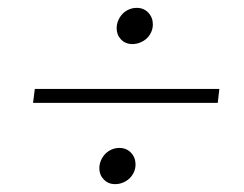

<svg xmlns="http://www.w3.org/2000/svg" viewBox="-20 -579 620 488"><path d="M68.5 -353H537.5L533.5 -317.5H64ZM276.5 -507Q276.5 -517.5 280.5 -527Q284.5 -536.5 291.5 -543.8Q298.5 -551 307.8 -555Q317 -559 327.5 -559Q345.5 -559 357 -546.8Q368.5 -534.5 368.5 -517Q368.5 -506.5 364.2 -497.2Q360 -488 352.8 -481.2Q345.5 -474.5 336 -470.8Q326.5 -467 316.5 -467Q298.5 -467 287.5 -478.8Q276.5 -490.5 276.5 -507ZM232.5 -151Q232.5 -161.5 236.5 -171Q240.5 -180.5 247.5 -187.8Q254.5 -195 263.8 -199Q273 -203 283.5 -203Q301.5 -203 313 -190.8Q324.5 -178.5 324.5 -161Q324.5 -150.5 320.2 -141.2Q316 -132 308.8 -125.2Q301.5 -118.5 292.2 -114.8Q283 -111 272.5 -111Q255 -111 243.8 -122.8Q232.5 -134.5 232.5 -151Z"/></svg>

Font: Lato TR Light
Style: Italic
Weight: 300
Italic angle: -12°
Designer: Lukasz Dziedzic
Foundry: Lukasz Dziedzic
Version: Version 1.104 2013